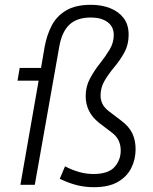

<svg xmlns="http://www.w3.org/2000/svg" viewBox="-20 -770 637 800"><path d="M545 -148Q545 -106 527 -70Q509 -34 471 -12Q433 10 371 10Q333 10 298.5 1Q264 -8 229 -25L251 -77Q312 -45 369 -45Q431 -45 457 -74Q483 -103 483 -143Q483 -166 474 -185Q465 -204 443 -220L393 -258Q364 -281 350.5 -309Q337 -337 337 -369Q337 -409 354.5 -442Q372 -475 395.5 -504.5Q419 -534 436.5 -563Q454 -592 454 -624Q454 -659 428 -678Q402 -697 359 -697Q301 -697 269.5 -667.5Q238 -638 227 -576L125 0H65L141 -434H53L62 -487H151L166 -575Q175 -624 195.5 -663.5Q216 -703 255.5 -726.5Q295 -750 359 -750Q402 -750 437.5 -736.5Q473 -723 494.5 -695.5Q516 -668 516 -625Q516 -584 498.5 -552Q481 -520 457.5 -492Q434 -464 416.5 -435Q399 -406 399 -372Q399 -354 406.5 -338Q414 -322 433 -307L483 -269Q517 -244 531 -215Q545 -186 545 -148Z"/></svg>

Font: Inria Sans Light
Style: Italic
Weight: 300
Italic angle: -10°
Designer: Black Foundry Team
Foundry: Black Foundry
Version: Version 1.2; ttfautohint (v1.8.3)